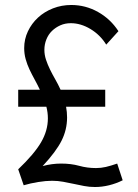

<svg xmlns="http://www.w3.org/2000/svg" viewBox="-20 -735 552 770"><path d="M53 -375H140Q130 -396 119 -416Q108 -436 98.5 -456Q89 -476 83 -497.5Q77 -519 77 -542Q77 -578 92 -609.5Q107 -641 132.5 -664.5Q158 -688 192.5 -701.5Q227 -715 266 -715Q323 -715 373 -687Q423 -659 455 -610L406 -556Q382 -595 343 -618.5Q304 -642 264 -642Q241 -642 222 -633.5Q203 -625 188.5 -611Q174 -597 166 -577Q158 -557 158 -535Q158 -515 164.5 -495.5Q171 -476 180.5 -456.5Q190 -437 201.5 -417Q213 -397 223 -375H402V-307H245Q247 -296 248 -285.5Q249 -275 249 -264Q249 -215 227 -171Q205 -127 151 -69Q188 -79 225 -79Q265 -79 297.5 -70Q330 -61 365 -61Q385 -61 404.5 -65.5Q424 -70 450 -79L472 -12Q446 1 417.5 8Q389 15 361 15Q338 15 317.5 11Q297 7 276 2.5Q255 -2 233.5 -6Q212 -10 189 -10Q164 -10 133 -5Q102 0 75 8L53 -56Q117 -117 144.5 -164Q172 -211 172 -260Q172 -284 166 -307H53Z"/></svg>

Font: IngvarSans
Style: Regular
Weight: 500
Version: Version 3.000